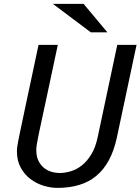

<svg xmlns="http://www.w3.org/2000/svg" viewBox="-20 -937 708 968"><path d="M668.5 -710.9 569.3 -244.1Q555.2 -178.2 529.3 -130.1Q503.4 -82 466.1 -50.8Q428.7 -19.5 379.4 -4.6Q330.1 10.3 269.5 10.3Q234.9 10.3 198.7 -1Q162.6 -12.2 132.8 -34.9Q103 -57.6 84.2 -92.3Q65.4 -127 65.4 -173.8Q65.4 -179.7 65.7 -185.1Q65.9 -190.4 67.4 -199.7Q68.8 -209 71.5 -224.1Q74.2 -239.3 79.6 -264.4Q85 -289.6 92.8 -327.1Q100.6 -364.7 112.1 -418.5Q123.5 -472.2 138.9 -544.2Q154.3 -616.2 174.3 -710.9H271.5Q251.5 -616.7 236.1 -544.9Q220.7 -473.1 209.5 -420.2Q198.2 -367.2 190.2 -330.3Q182.1 -293.5 177 -268.8Q171.9 -244.1 169.2 -229.2Q166.5 -214.4 165 -205.3Q163.6 -196.3 163.3 -190.9Q163.1 -185.5 163.1 -179.2Q163.1 -148.9 173.3 -127.4Q183.6 -106 200 -92Q216.3 -78.1 237.5 -71.5Q258.8 -64.9 280.8 -64.9Q308.1 -64.9 337.4 -73.7Q366.7 -82.5 393.1 -103.5Q419.4 -124.5 440.4 -158.9Q461.4 -193.4 472.2 -244.1L571.3 -710.9ZM521.5 -773.9H438L246.6 -917.5H401.4Z"/></svg>

Font: Ufes Sans
Style: Italic
Weight: 400
Designer: Ricardo Esteves & Filipe Motta
Foundry: ProDesignUfes - Ricardo Esteves, Filipe Motta
Version: Version 2.0